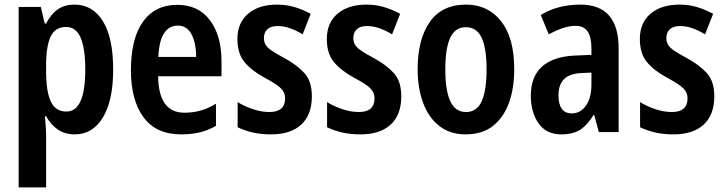

<svg xmlns="http://www.w3.org/2000/svg" viewBox="-20 -573 3151 833"><path d="M303 -553Q382 -553 426.5 -481Q471 -409 471 -271Q471 -137 426.5 -63.5Q382 10 305 10Q262 10 231 -11Q200 -32 180 -69H175Q177 -44 178.5 -23Q180 -2 180 15V240H61V-543H157L174 -471H180Q202 -513 231.5 -533Q261 -553 303 -553ZM267 -456Q220 -456 200 -415Q180 -374 180 -287V-265Q180 -176 200.5 -132.5Q221 -89 268 -89Q350 -89 350 -271Q350 -362 330 -409Q310 -456 267 -456Z M749 -552Q841 -552 891 -485Q941 -418 941 -308V-242H666Q668 -84 780 -84Q817 -84 849.5 -93Q882 -102 917 -123V-27Q884 -8 848 1Q812 10 766 10Q657 10 602.5 -64.5Q548 -139 548 -268Q548 -406 600.5 -479Q653 -552 749 -552ZM751 -462Q714 -462 692 -429Q670 -396 667 -326H831Q831 -386 811 -424Q791 -462 751 -462Z M1333 -155Q1333 -75 1287 -32.5Q1241 10 1156 10Q1113 10 1077.5 2Q1042 -6 1011 -21V-130Q1040 -112 1077 -99.5Q1114 -87 1149 -87Q1217 -87 1217 -147Q1217 -171 1199 -189.5Q1181 -208 1126 -237Q1071 -267 1040.5 -304Q1010 -341 1010 -404Q1010 -474 1056.5 -513.5Q1103 -553 1182 -553Q1222 -553 1257.5 -542.5Q1293 -532 1328 -513L1293 -424Q1267 -440 1239.5 -450Q1212 -460 1184 -460Q1155 -460 1140 -446Q1125 -432 1125 -408Q1125 -392 1132 -379.5Q1139 -367 1158.5 -353.5Q1178 -340 1214 -321Q1269 -291 1301 -255.5Q1333 -220 1333 -155Z M1721 -155Q1721 -75 1675 -32.5Q1629 10 1544 10Q1501 10 1465.5 2Q1430 -6 1399 -21V-130Q1428 -112 1465 -99.5Q1502 -87 1537 -87Q1605 -87 1605 -147Q1605 -171 1587 -189.5Q1569 -208 1514 -237Q1459 -267 1428.5 -304Q1398 -341 1398 -404Q1398 -474 1444.5 -513.5Q1491 -553 1570 -553Q1610 -553 1645.5 -542.5Q1681 -532 1716 -513L1681 -424Q1655 -440 1627.5 -450Q1600 -460 1572 -460Q1543 -460 1528 -446Q1513 -432 1513 -408Q1513 -392 1520 -379.5Q1527 -367 1546.5 -353.5Q1566 -340 1602 -321Q1657 -291 1689 -255.5Q1721 -220 1721 -155Z M2211 -273Q2211 -190 2188 -126.5Q2165 -63 2118.5 -26.5Q2072 10 2000 10Q1933 10 1886.5 -26Q1840 -62 1816 -126Q1792 -190 1792 -273Q1792 -402 1844.5 -477.5Q1897 -553 2002 -553Q2097 -553 2154 -481Q2211 -409 2211 -273ZM1912 -272Q1912 -181 1933.5 -134Q1955 -87 2002 -87Q2049 -87 2070 -134Q2091 -181 2091 -273Q2091 -364 2069.5 -409.5Q2048 -455 2001 -455Q1955 -455 1933.5 -409.5Q1912 -364 1912 -272Z M2498 -553Q2664 -553 2664 -363V0H2578L2558 -74H2555Q2529 -31 2497.5 -10.5Q2466 10 2415 10Q2350 10 2316.5 -38Q2283 -86 2283 -157Q2283 -241 2332 -284.5Q2381 -328 2475 -332L2546 -335V-361Q2546 -413 2529 -437Q2512 -461 2478 -461Q2451 -461 2421.5 -451Q2392 -441 2361 -424L2326 -508Q2400 -553 2498 -553ZM2546 -258 2501 -256Q2449 -253 2426 -228.5Q2403 -204 2403 -160Q2403 -81 2461 -81Q2498 -81 2522 -114.5Q2546 -148 2546 -208Z M3079 -155Q3079 -75 3033 -32.5Q2987 10 2902 10Q2859 10 2823.5 2Q2788 -6 2757 -21V-130Q2786 -112 2823 -99.5Q2860 -87 2895 -87Q2963 -87 2963 -147Q2963 -171 2945 -189.5Q2927 -208 2872 -237Q2817 -267 2786.5 -304Q2756 -341 2756 -404Q2756 -474 2802.5 -513.5Q2849 -553 2928 -553Q2968 -553 3003.5 -542.5Q3039 -532 3074 -513L3039 -424Q3013 -440 2985.5 -450Q2958 -460 2930 -460Q2901 -460 2886 -446Q2871 -432 2871 -408Q2871 -392 2878 -379.5Q2885 -367 2904.5 -353.5Q2924 -340 2960 -321Q3015 -291 3047 -255.5Q3079 -220 3079 -155Z"/></svg>

Font: Noto Sans Disp Cond SemBd
Style: Regular
Weight: 600
Width: 3
Designer: Monotype Design Team
Foundry: Monotype Imaging Inc.
Version: Version 2.000;GOOG;noto-source:20170915:90ef993387c0; ttfaut